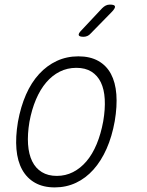

<svg xmlns="http://www.w3.org/2000/svg" viewBox="-20 -805 640 835"><path d="M218 10Q168 10 132.5 -10Q97 -30 76.5 -67Q56 -104 51.5 -156.5Q47 -209 58 -275Q70 -341 93 -393.5Q116 -446 150 -483Q184 -520 227 -540Q270 -560 321 -560Q372 -560 407.5 -540Q443 -520 462.5 -483.5Q482 -447 486 -395Q490 -343 479 -278Q467 -211 443.5 -158Q420 -105 386.5 -67.5Q353 -30 310.5 -10Q268 10 218 10ZM227 -40Q265 -40 297.5 -56.5Q330 -73 356 -103.5Q382 -134 400.5 -178.5Q419 -223 429 -278Q438 -331 435.5 -374Q433 -417 418.5 -447Q404 -477 377.5 -493.5Q351 -510 312 -510Q273 -510 240 -493.5Q207 -477 181 -446.5Q155 -416 136.5 -372.5Q118 -329 108 -275Q99 -221 102 -177.5Q105 -134 120 -103.5Q135 -73 162 -56.5Q189 -40 227 -40ZM343 -645Q325 -645 322.5 -652Q320 -659 334 -673L424 -769Q432 -777 440 -781Q448 -785 458 -785Q478 -785 480 -777.5Q482 -770 467 -754L374 -659Q368 -652 360 -648.5Q352 -645 343 -645Z"/></svg>

Font: Maple Mono NL Thin
Style: Italic
Weight: 250
Italic angle: -10°
Monospace: yes
Designer: subframe7536
Version: Version 7.000